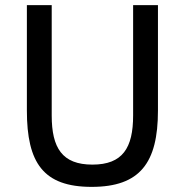

<svg xmlns="http://www.w3.org/2000/svg" viewBox="-20 -718 722 750"><path d="M85 -698V-286C85 -82 149 12 338 12C527 12 597 -82 597 -286V-698H500V-267C500 -140 459 -75 341 -75C223 -75 182 -140 182 -267V-698Z"/></svg>

Font: IBM Plex Devanagari Text
Style: Regular
Weight: 450
Designer: Mike Abbink, Paul van der Laan, Pieter van Rosmalen, Erin McLaughlin
Foundry: Bold Monday
Version: Version 1.0